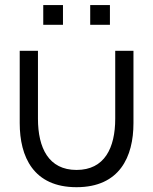

<svg xmlns="http://www.w3.org/2000/svg" viewBox="-20 -746 622 779"><path d="M60 -246.5C60 -110 115.5 13.5 290.5 13.5C465.5 13.5 521.5 -110 521.5 -246.5V-540H447.5V-264.5C447.5 -145.5 404 -56.5 290.5 -56.5C177.5 -56.5 134 -145.5 134 -264.5V-540H60ZM155.5 -645.5H235.5V-725.5H155.5ZM346 -645.5H426V-725.5H346Z"/></svg>

Font: Eudonet
Style: Regular
Weight: 400
Designer: Mikhail Sharanda
Foundry: Mikhail Sharanda
Version: Version 4.503;Glyphs 3.1.2 (3151)